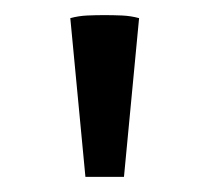

<svg xmlns="http://www.w3.org/2000/svg" viewBox="-20 -693 269 254"><path d="M93 -459 73 -669Q84 -672 95.5 -672.5Q107 -673 118 -673Q130 -673 141.5 -672.5Q153 -672 164 -669L144 -459Z"/></svg>

Font: Piazzolla 24pt Medium
Style: Regular
Weight: 500
Designer: Juan Pablo del Peral
Foundry: Huerta Tipografica
Version: Version 2.005